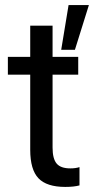

<svg xmlns="http://www.w3.org/2000/svg" viewBox="-20 -732 370 756"><path d="M293 -74V-2Q271 4 237 4Q164 4 131.5 -30Q99 -64 99 -142V-438H11V-508H99V-631H187V-508H288V-438H187V-151Q187 -107 203 -88Q219 -69 257 -69Q278 -69 293 -74ZM221 -536 250 -712H330L275 -536Z"/></svg>

Font: CST
Style: Regular
Weight: 400
Version: Version 1.00